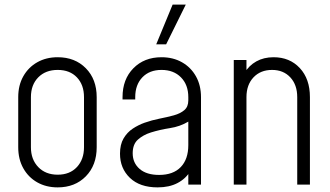

<svg xmlns="http://www.w3.org/2000/svg" viewBox="-20 -800 1431 832"><path d="M230 12Q180 12 141.5 -9.8Q103 -31.5 81 -70.8Q59 -110 59 -162V-379Q59 -430.5 81 -469.5Q103 -508.5 141.5 -530.2Q180 -552 230 -552Q305 -552 352 -504.2Q399 -456.5 399 -379V-162Q399 -84 352 -36Q305 12 230 12ZM230 -43Q282.5 -43 313.2 -76Q344 -109 344 -162V-379Q344 -432.5 313.2 -464.8Q282.5 -497 230 -497Q177.5 -497 145.8 -464.8Q114 -432.5 114 -379V-162Q114 -109 145.8 -76Q177.5 -43 230 -43Z M663 12Q586 12 543 -29.2Q500 -70.5 500 -134Q500 -174 515.5 -200.2Q531 -226.5 555.2 -242.5Q579.5 -258.5 606 -268Q638.5 -279.5 671.8 -286Q705 -292.5 733.2 -300.2Q761.5 -308 778.8 -322.8Q796 -337.5 796 -365V-379Q796 -432.5 764.2 -464.8Q732.5 -497 680 -497Q627.5 -497 596.8 -464.8Q566 -432.5 566 -379V-369H511V-379Q511 -456.5 558 -504.2Q605 -552 680 -552Q730 -552 768.5 -530.2Q807 -508.5 829 -469.5Q851 -430.5 851 -379V0H796V-71L805 -59Q785 -25.5 749.2 -6.8Q713.5 12 663 12ZM669.5 -42Q730.5 -42 763.2 -76Q796 -110 796 -171V-273Q760 -251.5 716.2 -244.8Q672.5 -238 634 -226Q600.5 -215.5 577.8 -195.2Q555 -175 555 -136Q555 -94 585 -68Q615 -42 669.5 -42ZM657 -608 728 -780H785L700 -608Z M993 0V-540H1048V-472L1039 -483Q1058.5 -516 1090.8 -534Q1123 -552 1165.5 -552Q1235.5 -552 1279.2 -505Q1323 -458 1323 -379V0H1268V-379Q1268 -432.5 1238 -464.8Q1208 -497 1159 -497Q1109 -497 1078.5 -464.8Q1048 -432.5 1048 -379V0Z"/></svg>

Font: Mohave Light Light
Style: Regular
Weight: 300
Version: Version 2.003